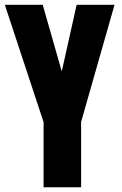

<svg xmlns="http://www.w3.org/2000/svg" viewBox="-20 -598 504 794"><path d="M160.2 176.3V-92.8L0 -578.1H156.7L235.4 -302.7L296.9 -578.1H453.6L315.4 -93.8V176.3Z"/></svg>

Font: Oswald
Style: Heavy
Weight: 800
Designer: Vernon Adams
Foundry: Vernon Adams
Version: 3.0; ttfautohint (v0.95) -l 8 -r 50 -G 200 -x 0 -w "G" -W -c